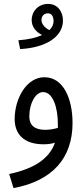

<svg xmlns="http://www.w3.org/2000/svg" viewBox="-20 -732 432 982"><path d="M83 -481C215 -488 302 -544 302 -627C302 -671 276 -712 226 -712C176 -712 142 -674 142 -630C142 -594 164 -569 195 -553C166 -539 127 -530 74 -526ZM192 -630C192 -649 205 -664 225 -664C244 -664 254 -647 254 -624C254 -609 248 -593 233 -578C209 -589 192 -610 192 -630ZM49 230C249 193 351 76 351 -103C351 -226 305 -337 207 -337C115 -337 55 -227 55 -123C55 -52 96 6 203 6C221 6 242 4 261 -2C234 74 164 129 27 158ZM130 -137C130 -206 163 -261 200 -261C251 -261 276 -182 276 -96C276 -90 276 -84 276 -78C256 -72 233 -68 212 -68C162 -68 130 -87 130 -137Z"/></svg>

Font: Noto Sans Arabic UI Cn
Style: Regular
Weight: 400
Width: 3
Designer: Monotype Design Team, Nadine Chahine and Nizar Qandah
Foundry: Monotype Imaging Inc.
Version: Version 2.010